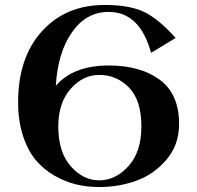

<svg xmlns="http://www.w3.org/2000/svg" viewBox="-20 -740 793 774"><path d="M702 -240Q702 -157 652 -97.5Q602 -38 531 -12Q460 14 380 14Q332 14 287.5 3.5Q243 -7 199.5 -32Q156 -57 124 -95Q92 -133 72.5 -193Q53 -253 53 -328Q53 -508 149 -614Q245 -720 402 -720Q501 -720 559.5 -692.5Q618 -665 688 -587L589 -527Q544 -692 418 -692Q328 -692 270.5 -610.5Q213 -529 205 -394Q275 -476 419 -476Q546 -476 624 -418.5Q702 -361 702 -240ZM550 -230Q550 -335 500.5 -386.5Q451 -438 380 -438Q314 -438 264.5 -381.5Q215 -325 215 -230Q215 -127 265 -70Q315 -13 380 -13Q446 -13 498 -70.5Q550 -128 550 -230Z"/></svg>

Font: Uncial Antiqua
Style: Regular
Weight: 400
Designer: Astigmatic (AOETI)
Foundry: Astigmatic (AOETI)
Version: Version 1.000